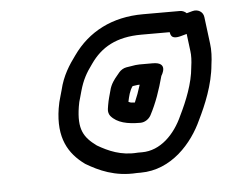

<svg xmlns="http://www.w3.org/2000/svg" viewBox="-38 -761 568 475"><g transform="rotate(-5 246.5 -524.0)"><path d="M329.6 -468.2C345.1 -497.4 355.8 -528.8 365.1 -563.2C366.4 -565.3 386.4 -596 346.4 -596H313.4C307.1 -596 300.6 -595 292.7 -593.6L280.6 -591.7C273.5 -590.5 266.3 -585.9 262.2 -580.9L254.8 -571.9C250 -566.1 239.8 -554 236.1 -537.3C233.8 -528.5 229.7 -515.8 227.5 -502L226.1 -493C225 -486.2 227.3 -479.2 230.6 -475.3C245.7 -457.4 271.3 -452 302.6 -452H303.6C314 -452 324.5 -458.8 329.6 -468.2ZM294 -503.2C285.1 -503.9 284.9 -503 278.3 -506.3C281 -519 284.2 -533.8 292 -544.1C298.2 -545.1 305.5 -546 305.5 -546H309.7C305 -530.7 299.9 -516.6 294 -503.2ZM422 -657 436.5 -661 441.9 -617.9C443.4 -607.8 442.9 -593 440.7 -579C440.6 -578.4 440.5 -577.5 440.5 -577.1C437.3 -538.5 420.1 -495.7 403.2 -461.4C382.9 -415.6 346.7 -379 301 -379H291C290.4 -379 289.6 -379 289.1 -378.9C248.8 -375.9 218.1 -389.7 191 -405.5C159.9 -428.3 146.1 -449 155 -505C156.3 -513.5 157.8 -519.8 160.3 -527.4L164.9 -543.9C172.2 -569.4 181 -586.1 197.1 -607.8C224.1 -646.5 262 -669 325 -669H395C396.4 -665.8 394.7 -649.4 422 -657ZM441.1 -712.1C437.3 -715.8 431.6 -719 424.9 -719H332.9C256.3 -719 196.5 -687.8 157.3 -632.2C141.4 -610.7 124.4 -585 116.1 -549.4L111.9 -534.6C109.2 -526.2 106.6 -515.2 105 -505C93.5 -432.5 118.2 -391.7 157.9 -363C158.3 -362.8 159 -362.3 159.5 -362C189.3 -344.5 228.9 -325.2 284 -329H293.1C370.2 -329 423.6 -391 448.6 -446.6C465.7 -481.4 486.6 -530.5 490.9 -580C493.3 -595.7 494.4 -616.7 492.1 -632.1L483.7 -698.8C482.1 -712.2 469.1 -719.8 455.5 -716Z"/></g></svg>

Font: Tape
Style: Regular
Weight: 500
Foundry: Cannot Into Space Fonts
Version: Version 0.97